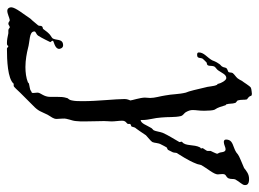

<svg xmlns="http://www.w3.org/2000/svg" viewBox="-216 -346 729 540"><g transform="rotate(90 148.0 -75.5)"><path d="M397 -406C394 -411 388 -412 381 -412C367 -412 359 -405 350 -398C312 -382 316 -384 306 -376C291 -366 270 -368 270 -347C270 -342 274 -341 277 -341C284 -341 292 -346 297 -346C302 -346 305 -343 306 -333C306 -329 310 -324 310 -322C309 -318 302 -304 302 -304C302 -303 302 -302 302 -301C302 -299 302 -297 302 -295C302 -292 294 -283 294 -281C294 -280 295 -279 295 -278C295 -274 292 -276 292 -274C283 -257 289 -233 277 -224C276 -223 276 -223 276 -222C276 -221 277 -218 277 -217V-216C268 -200 258 -185 251 -169C248 -161 247 -150 244 -144C243 -142 238 -139 237 -136C229 -123 225 -108 215 -107V-113C215 -130 209 -146 208 -165C206 -183 208 -203 204 -220C202 -227 196 -229 193 -234C188 -243 187 -248 187 -254C187 -263 189 -271 189 -286C189 -298 188 -311 186 -315C179 -325 177 -335 174 -344C174 -347 171 -347 171 -348C168 -358 170 -364 167 -373C167 -375 161 -378 160 -380C157 -390 159 -399 157 -406C156 -407 150 -411 149 -413C145 -419 150 -418 142 -420C143 -420 127 -419 124 -417C119 -414 108 -395 105 -392C103 -388 101 -384 98 -380C93 -374 88 -372 83 -366C81 -363 82 -357 80 -354C77 -352 71 -351 69 -348C67 -345 67 -339 65 -337C64 -334 60 -332 58 -329C50 -318 49 -312 47 -308C39 -294 25 -285 25 -271C25 -265 31 -266 33 -266C43 -266 39 -277 43 -282C47 -287 52 -291 54 -293C67 -293 60 -306 65 -315C67 -318 74 -322 76 -326C83 -336 87 -348 97 -348C104 -348 112 -332 113 -326C113 -322 116 -323 116 -322C121 -312 120 -298 124 -286C128 -269 134 -242 138 -234C143 -214 142 -196 146 -176C148 -162 153 -147 153 -134C153 -129 152 -124 152 -119C152 -106 160 -82 160 -78C160 -77 156 -71 156 -62C156 -37 162 15 162 54C162 66 162 78 160 86C158 97 154 95 153 101C150 110 150 119 150 126C150 134 150 142 150 147C150 166 138 174 138 183C138 186 139 191 139 195C139 197 139 198 138 199C137 199 130 203 131 203C121 206 120 205 113 207C110 208 110 210 109 210C97 215 81 217 66 217C46 217 26 213 14 210C-6 204 -34 207 -34 192C-34 187 -27 188 -22 181C-16 172 -4 147 -4 147C-4 146 -8 143 -8 140C-8 137 15 135 15 122C15 120 13 111 5 111C-15 111 -8 132 -15 141C-18 144 -25 147 -29 152C-34 157 -36 161 -41 167C-43 169 -44 167 -48 170C-51 173 -49 178 -51 181C-63 196 -69 202 -70 203C-81 220 -102 245 -102 257C-102 262 -99 268 -92 268C-84 268 -73 262 -66 261C-62 261 -61 265 -56 265C-51 265 -51 261 -45 261C-44 261 -42 265 -37 265C-34 265 -32 265 -29 265C-19 267 -11 269 -1 269C7 269 5 266 7 265C10 265 12 269 14 269C47 269 99 267 113 250C113 250 114 250 114 250C116 250 118 250 119 250C122 250 132 238 138 232L174 196C191 180 191 173 200 155C206 144 212 139 212 129C212 124 211 118 211 112C210 99 217 88 218 75C219 67 219 59 219 51C219 31 218 10 218 -4C218 -14 219 -18 219 -25C219 -35 217 -46 217 -55C217 -67 226 -67 226 -72C226 -74 226 -76 226 -77C226 -79 231 -80 233 -81C235 -85 235 -89 237 -92C237 -91 255 -117 258 -122C264 -128 274 -135 277 -140C280 -146 279 -157 284 -165C286 -170 290 -176 292 -180C292 -181 297 -182 299 -184L306 -198C308 -205 306 -208 310 -212C312 -216 329 -240 338 -264C340 -268 340 -273 342 -278C351 -294 368 -313 368 -324C368 -327 367 -332 367 -337C367 -349 374 -345 379 -354C382 -361 380 -368 382 -373C389 -386 398 -393 398 -400C398 -402 398 -404 397 -406Z"/></g></svg>

Font: Jim Nightshade
Style: Regular
Weight: 400
Designer: Astigmatic (AOETI)
Foundry: Astigmatic (AOETI)
Version: Version 1.000